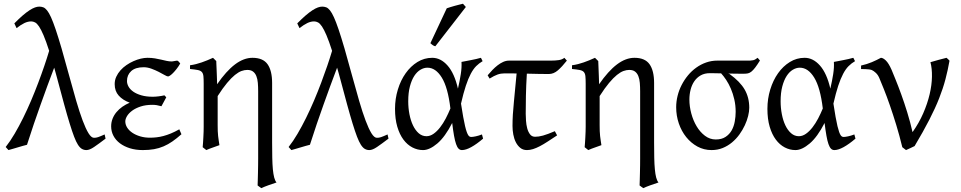

<svg xmlns="http://www.w3.org/2000/svg" viewBox="-20 -772 5039 1007"><path d="M533.7 -44.9Q497.1 -17.1 473.4 -1Q449.7 15.1 433.1 15.1Q420.4 15.1 409.7 9Q398.9 2.9 388.9 -12.7Q378.9 -28.3 368.7 -55.2Q358.4 -82 345.5 -124Q332.5 -166 316.4 -224.9Q300.3 -283.7 279.3 -362.8Q275.4 -377 271.7 -390.6Q268.1 -404.3 264.2 -417Q245.6 -368.2 228 -320.3Q210.4 -272.5 192.9 -223.1Q175.3 -173.8 157.5 -121.8Q139.6 -69.8 121.6 -12.7Q111.8 -10.3 98.9 -6.6Q85.9 -2.9 72.3 1.2Q58.6 5.4 45.9 9Q33.2 12.7 24.4 15.1L9.8 -1Q33.7 -31.2 56.6 -70.3Q79.6 -109.4 101.3 -153.3Q123 -197.3 143.1 -244.4Q163.1 -291.5 180.4 -337.4Q197.8 -383.3 212.4 -426.3Q227.1 -469.2 237.8 -505.4Q221.7 -555.7 208.7 -586.2Q195.8 -616.7 184.8 -633.1Q173.8 -649.4 163.8 -654.5Q153.8 -659.7 143.6 -659.7Q126.5 -659.7 108.6 -651.4Q90.8 -643.1 66.9 -624.5L55.2 -649.4Q79.6 -674.3 99.4 -691.2Q119.1 -708 135 -718.3Q150.9 -728.5 163.3 -732.9Q175.8 -737.3 186 -737.3Q197.3 -737.3 207 -733.6Q216.8 -730 226.8 -717.5Q236.8 -705.1 247.6 -681.4Q258.3 -657.7 272 -617.4Q285.6 -577.1 303 -517.8Q320.3 -458.5 342.8 -375Q362.3 -302.7 379.9 -242.7Q397.5 -182.6 413.6 -139.6Q429.7 -96.7 444.3 -73Q459 -49.3 472.7 -49.3Q478.5 -49.3 483.4 -50Q488.3 -50.8 494.4 -52.7Q500.5 -54.7 508.5 -58.1Q516.6 -61.5 528.8 -66.9L533.7 -44.9Z M925.3 -439Q916 -422.9 906 -410.2Q896 -397.5 887.2 -388.7Q878.4 -379.9 871.6 -375.5Q864.7 -371.1 861.3 -371.1Q856 -371.1 842.8 -378.7Q829.6 -386.2 812 -395.3Q794.4 -404.3 773.7 -411.9Q752.9 -419.4 733.4 -419.4Q690.4 -419.4 668.2 -399.2Q646 -378.9 646 -347.2Q646 -332 654.3 -317.4Q662.6 -302.7 679.4 -291Q696.3 -279.3 721.7 -272Q747.1 -264.6 781.2 -264.6Q794.4 -264.6 811 -266.6Q827.6 -268.6 842.3 -272L852.1 -261.7L826.7 -214.8Q812.5 -218.8 801.8 -220.5Q791 -222.2 779.3 -222.2Q744.1 -222.2 717.5 -213.4Q690.9 -204.6 673.1 -191.4Q655.3 -178.2 646.2 -163.1Q637.2 -147.9 637.2 -135.3Q637.2 -118.2 647 -102.8Q656.7 -87.4 674.1 -75.7Q691.4 -64 715.1 -56.9Q738.8 -49.8 766.6 -49.8Q783.7 -49.8 801 -51.8Q818.4 -53.7 836.9 -58.6Q855.5 -63.5 876.2 -72Q897 -80.6 920.4 -93.8L931.6 -67.9Q906.7 -45.9 884.3 -30.3Q861.8 -14.6 837.9 -4.4Q814 5.9 787.6 10.5Q761.2 15.1 729 15.1Q691.9 15.1 661.4 5.6Q630.9 -3.9 608.9 -20.5Q586.9 -37.1 575 -59.8Q563 -82.5 563 -109.4Q563 -130.4 570.3 -149.2Q577.6 -168 590.8 -183.8Q604 -199.7 621.8 -212.2Q639.6 -224.6 660.2 -233.4Q623.5 -247.1 602.5 -270.8Q581.5 -294.4 581.5 -330.6Q581.5 -351.6 589.8 -369.6Q598.1 -387.7 611.8 -403.1Q625.5 -418.5 643.3 -430.7Q661.1 -442.9 680.4 -451.4Q699.7 -460 718.5 -464.4Q737.3 -468.8 753.4 -468.8Q774.9 -468.8 792.5 -465.8Q810.1 -462.9 825.4 -459.2Q840.8 -455.6 854.2 -452.6Q867.7 -449.7 881.3 -449.7Q882.8 -449.7 886.7 -450.4Q890.6 -451.2 895.3 -451.9Q899.9 -452.6 904.1 -453.4Q908.2 -454.1 909.7 -454.1Q915 -451.7 918.2 -447.8Q921.4 -443.8 925.3 -439Z M1304.2 -468.8Q1359.4 -468.8 1383.3 -435.1Q1407.2 -401.4 1407.2 -336.9V-23.9Q1407.2 21 1408 55.7Q1408.7 90.3 1411.1 116Q1413.6 141.6 1418 158.7Q1422.4 175.8 1430.2 185.1Q1409.2 191.9 1388.2 199.5Q1367.2 207 1350.1 214.8L1331.1 200.7Q1331.5 190.9 1332 173.1Q1332.5 155.3 1333 134.8Q1333.5 114.3 1333.7 94Q1334 73.7 1334 59.6V-293Q1334 -316.9 1332.3 -337.4Q1330.6 -357.9 1324.5 -373Q1318.4 -388.2 1307.1 -396.7Q1295.9 -405.3 1276.9 -405.3Q1262.7 -405.3 1246.8 -399.7Q1231 -394 1212.2 -378.9Q1193.4 -363.8 1170.9 -336.9Q1148.4 -310.1 1121.6 -268.1V-115.2Q1121.6 -98.1 1122.1 -84.5Q1122.6 -70.8 1124 -58.6Q1125.5 -46.4 1127.2 -34.7Q1128.9 -22.9 1130.9 -10.7Q1114.3 -4.4 1096.9 1.5Q1079.6 7.3 1062 15.1L1043 0Q1043.9 -9.8 1044.9 -23.7Q1045.9 -37.6 1046.6 -52.5Q1047.4 -67.4 1047.9 -81.8Q1048.3 -96.2 1048.3 -107.4V-332.5Q1048.3 -357.9 1046.9 -372.3Q1045.4 -386.7 1038.6 -394.3Q1031.7 -401.9 1017.3 -404.8Q1002.9 -407.7 976.6 -410.2V-429.7Q994.1 -432.1 1009 -436Q1023.9 -439.9 1038.1 -444.8Q1052.2 -449.7 1066.7 -455.6Q1081.1 -461.4 1097.2 -468.8L1114.3 -451.7Q1114.3 -450.7 1114.7 -439Q1115.2 -427.2 1116 -408.9Q1116.7 -390.6 1117.4 -373Q1118.2 -355.5 1118.4 -342.8Q1118.7 -330.1 1118.7 -330.1Q1166.5 -399.4 1212.4 -434.1Q1258.3 -468.8 1304.2 -468.8Z M2017.6 -44.9Q1981 -17.1 1957.3 -1Q1933.6 15.1 1917 15.1Q1904.3 15.1 1893.6 9Q1882.8 2.9 1872.8 -12.7Q1862.8 -28.3 1852.5 -55.2Q1842.3 -82 1829.3 -124Q1816.4 -166 1800.3 -224.9Q1784.2 -283.7 1763.2 -362.8Q1759.3 -377 1755.6 -390.6Q1752 -404.3 1748 -417Q1729.5 -368.2 1711.9 -320.3Q1694.3 -272.5 1676.8 -223.1Q1659.2 -173.8 1641.4 -121.8Q1623.5 -69.8 1605.5 -12.7Q1595.7 -10.3 1582.8 -6.6Q1569.8 -2.9 1556.2 1.2Q1542.5 5.4 1529.8 9Q1517.1 12.7 1508.3 15.1L1493.7 -1Q1517.6 -31.2 1540.5 -70.3Q1563.5 -109.4 1585.2 -153.3Q1606.9 -197.3 1627 -244.4Q1647 -291.5 1664.3 -337.4Q1681.6 -383.3 1696.3 -426.3Q1710.9 -469.2 1721.7 -505.4Q1705.6 -555.7 1692.6 -586.2Q1679.7 -616.7 1668.7 -633.1Q1657.7 -649.4 1647.7 -654.5Q1637.7 -659.7 1627.4 -659.7Q1610.4 -659.7 1592.5 -651.4Q1574.7 -643.1 1550.8 -624.5L1539.1 -649.4Q1563.5 -674.3 1583.3 -691.2Q1603 -708 1618.9 -718.3Q1634.8 -728.5 1647.2 -732.9Q1659.7 -737.3 1669.9 -737.3Q1681.2 -737.3 1690.9 -733.6Q1700.7 -730 1710.7 -717.5Q1720.7 -705.1 1731.4 -681.4Q1742.2 -657.7 1755.9 -617.4Q1769.5 -577.1 1786.9 -517.8Q1804.2 -458.5 1826.7 -375Q1846.2 -302.7 1863.8 -242.7Q1881.3 -182.6 1897.5 -139.6Q1913.6 -96.7 1928.2 -73Q1942.9 -49.3 1956.5 -49.3Q1962.4 -49.3 1967.3 -50Q1972.2 -50.8 1978.3 -52.7Q1984.4 -54.7 1992.4 -58.1Q2000.5 -61.5 2012.7 -66.9L2017.6 -44.9Z M2216.8 -57.6Q2235.8 -57.6 2253.9 -70.3Q2272 -83 2288.1 -103.8Q2304.2 -124.5 2317.9 -150.6Q2331.5 -176.8 2342.3 -203.1Q2329.1 -313.5 2297.1 -365.2Q2265.1 -417 2221.7 -417Q2203.1 -417 2185.1 -406.2Q2167 -395.5 2152.8 -373.8Q2138.7 -352.1 2129.9 -318.8Q2121.1 -285.6 2121.1 -240.7Q2121.1 -206.1 2127.4 -173.1Q2133.8 -140.1 2146 -114.5Q2158.2 -88.9 2176 -73.2Q2193.8 -57.6 2216.8 -57.6ZM2511.2 -451.2Q2492.7 -440.4 2477.5 -425.3Q2462.4 -410.2 2449 -384.8Q2435.5 -359.4 2423.1 -321.8Q2410.6 -284.2 2397.9 -228.5Q2404.3 -187.5 2409.4 -158.7Q2414.6 -129.9 2419.2 -110.6Q2423.8 -91.3 2428 -79.8Q2432.1 -68.4 2436 -62.7Q2439.9 -57.1 2443.8 -55.4Q2447.8 -53.7 2451.7 -53.7Q2459.5 -53.7 2474.9 -56.9Q2490.2 -60.1 2507.8 -66.9Q2508.8 -62.5 2510.3 -57.6Q2511.7 -52.7 2513.7 -44.9Q2480 -16.1 2451.7 -0.5Q2423.3 15.1 2402.8 15.1Q2392.6 15.1 2385.3 7.8Q2377.9 0.5 2372.1 -16.1Q2366.2 -32.7 2361.3 -60.1Q2356.4 -87.4 2351.6 -127Q2314.5 -54.2 2273.7 -19.5Q2232.9 15.1 2198.7 15.1Q2169.4 15.1 2142.8 1.2Q2116.2 -12.7 2095.9 -39.8Q2075.7 -66.9 2063.7 -107.4Q2051.8 -147.9 2051.8 -201.2Q2051.8 -253.9 2066.7 -302.5Q2081.5 -351.1 2107.7 -387.9Q2133.8 -424.8 2169.4 -446.8Q2205.1 -468.8 2247.1 -468.8Q2291.5 -468.8 2327.4 -428.2Q2363.3 -387.7 2381.8 -307.1L2382.8 -311.5Q2391.1 -347.2 2396.7 -383.1Q2402.3 -418.9 2400.4 -447.3Q2411.1 -449.2 2423.8 -451.7Q2436.5 -454.1 2450.2 -456.8Q2463.9 -459.5 2477.1 -462.4Q2490.2 -465.3 2502 -468.8Q2505.9 -463.4 2507.3 -459Q2508.8 -454.6 2511.2 -451.2ZM2263.2 -529.3Q2259.3 -530.3 2256.3 -531.5Q2253.4 -532.7 2250.5 -534.7Q2247.6 -536.6 2244.6 -539.1Q2241.7 -541.5 2237.3 -545.4L2323.2 -728.5Q2331.1 -731.4 2341.8 -734.6Q2352.5 -737.8 2364.3 -741.2Q2376 -744.6 2387.5 -747.3Q2398.9 -750 2408.2 -752.4L2423.3 -735.4Z M2901.9 -62Q2874 -43.5 2851.8 -29.1Q2829.6 -14.6 2810.8 -4.9Q2792 4.9 2775.6 10Q2759.3 15.1 2743.7 15.1Q2723.1 15.1 2709 3.7Q2694.8 -7.8 2685.5 -25.9Q2676.3 -43.9 2672.1 -66.7Q2668 -89.4 2668 -111.3Q2668 -167.5 2675.3 -237.5Q2682.6 -307.6 2689.5 -386.7Q2677.2 -386.7 2666.5 -387Q2655.8 -387.2 2647 -387.2H2627Q2606.9 -387.2 2589.6 -381.1Q2572.3 -375 2547.9 -359.9L2537.6 -377Q2549.3 -391.1 2562.5 -404.8Q2575.7 -418.5 2589.8 -429.4Q2604 -440.4 2619.1 -447.3Q2634.3 -454.1 2649.9 -454.1H2868.7Q2893.1 -454.1 2910.9 -456.8Q2928.7 -459.5 2939.9 -468.8L2953.1 -454.1Q2928.2 -422.4 2906 -403.1Q2883.8 -383.8 2858.4 -383.8Q2837.4 -383.8 2806.4 -384.3Q2775.4 -384.8 2743.2 -385.7Q2739.3 -321.3 2738.3 -269Q2737.3 -216.8 2737.3 -175.3Q2737.3 -159.7 2738.8 -138.7Q2740.2 -117.7 2745.1 -99.1Q2750 -80.6 2759.8 -67.6Q2769.5 -54.7 2786.6 -54.7Q2795.9 -54.7 2805.9 -56.2Q2815.9 -57.6 2828.1 -61Q2840.3 -64.5 2855.5 -70.1Q2870.6 -75.7 2890.1 -84L2901.9 -62Z M3307.6 -468.8Q3362.8 -468.8 3386.7 -435.1Q3410.6 -401.4 3410.6 -336.9V-23.9Q3410.6 21 3411.4 55.7Q3412.1 90.3 3414.6 116Q3417 141.6 3421.4 158.7Q3425.8 175.8 3433.6 185.1Q3412.6 191.9 3391.6 199.5Q3370.6 207 3353.5 214.8L3334.5 200.7Q3335 190.9 3335.4 173.1Q3335.9 155.3 3336.4 134.8Q3336.9 114.3 3337.2 94Q3337.4 73.7 3337.4 59.6V-293Q3337.4 -316.9 3335.7 -337.4Q3334 -357.9 3327.9 -373Q3321.8 -388.2 3310.5 -396.7Q3299.3 -405.3 3280.3 -405.3Q3266.1 -405.3 3250.2 -399.7Q3234.4 -394 3215.6 -378.9Q3196.8 -363.8 3174.3 -336.9Q3151.9 -310.1 3125 -268.1V-115.2Q3125 -98.1 3125.5 -84.5Q3126 -70.8 3127.4 -58.6Q3128.9 -46.4 3130.6 -34.7Q3132.3 -22.9 3134.3 -10.7Q3117.7 -4.4 3100.3 1.5Q3083 7.3 3065.4 15.1L3046.4 0Q3047.4 -9.8 3048.3 -23.7Q3049.3 -37.6 3050 -52.5Q3050.8 -67.4 3051.3 -81.8Q3051.8 -96.2 3051.8 -107.4V-332.5Q3051.8 -357.9 3050.3 -372.3Q3048.8 -386.7 3042 -394.3Q3035.2 -401.9 3020.8 -404.8Q3006.3 -407.7 2980 -410.2V-429.7Q2997.6 -432.1 3012.5 -436Q3027.3 -439.9 3041.5 -444.8Q3055.7 -449.7 3070.1 -455.6Q3084.5 -461.4 3100.6 -468.8L3117.7 -451.7Q3117.7 -450.7 3118.2 -439Q3118.7 -427.2 3119.4 -408.9Q3120.1 -390.6 3120.8 -373Q3121.6 -355.5 3121.8 -342.8Q3122.1 -330.1 3122.1 -330.1Q3169.9 -399.4 3215.8 -434.1Q3261.7 -468.8 3307.6 -468.8Z M3838.4 -185.5Q3838.4 -219.7 3831.3 -250.5Q3824.2 -281.2 3813.2 -306.9Q3802.2 -332.5 3788.6 -353Q3774.9 -373.5 3762.2 -387.2Q3742.7 -387.7 3727.1 -387.9Q3711.4 -388.2 3703.1 -388.2Q3675.3 -388.2 3655 -376.7Q3634.8 -365.2 3621.6 -345.9Q3608.4 -326.7 3602.1 -301.8Q3595.7 -276.9 3595.7 -250Q3595.7 -213.9 3605.7 -176.8Q3615.7 -139.6 3633.8 -109.4Q3651.9 -79.1 3677.5 -59.8Q3703.1 -40.5 3733.9 -40.5Q3765.1 -40.5 3785.4 -54Q3805.7 -67.4 3817.4 -88.1Q3829.1 -108.9 3833.7 -134.8Q3838.4 -160.6 3838.4 -185.5ZM3965.8 -454.6Q3951.2 -431.2 3940.7 -417.5Q3930.2 -403.8 3921.1 -396.5Q3912.1 -389.2 3902.8 -387.2Q3893.6 -385.3 3880.9 -385.3Q3865.2 -385.3 3844 -385.5Q3822.8 -385.7 3799.8 -386.2Q3804.2 -384.8 3807.1 -383.3Q3861.3 -344.2 3885.5 -302.5Q3909.7 -260.7 3909.7 -207Q3909.7 -187.5 3903.8 -163.6Q3897.9 -139.6 3886.5 -115Q3875 -90.3 3858.2 -66.9Q3841.3 -43.5 3819.3 -25.1Q3797.4 -6.8 3770.5 4.2Q3743.7 15.1 3711.9 15.1Q3671.9 15.1 3637.9 -3.4Q3604 -22 3579.1 -53Q3554.2 -84 3540.3 -124.5Q3526.4 -165 3526.4 -209.5Q3526.4 -239.3 3533.7 -269Q3541 -298.8 3554.9 -325.9Q3568.8 -353 3588.1 -376.5Q3607.4 -399.9 3631.6 -417.2Q3655.8 -434.6 3683.6 -444.3Q3711.4 -454.1 3742.2 -454.1H3891.6Q3906.2 -454.1 3915 -454.3Q3923.8 -454.6 3929.9 -456.1Q3936 -457.5 3941.2 -460.4Q3946.3 -463.4 3953.6 -468.8L3965.8 -454.6Z M4169.9 -57.6Q4189 -57.6 4207 -70.3Q4225.1 -83 4241.2 -103.8Q4257.3 -124.5 4271 -150.6Q4284.7 -176.8 4295.4 -203.1Q4282.2 -313.5 4250.2 -365.2Q4218.3 -417 4174.8 -417Q4156.2 -417 4138.2 -406.2Q4120.1 -395.5 4106 -373.8Q4091.8 -352.1 4083 -318.8Q4074.2 -285.6 4074.2 -240.7Q4074.2 -206.1 4080.6 -173.1Q4086.9 -140.1 4099.1 -114.5Q4111.3 -88.9 4129.2 -73.2Q4147 -57.6 4169.9 -57.6ZM4464.4 -451.2Q4445.8 -440.4 4430.7 -425.3Q4415.5 -410.2 4402.1 -384.8Q4388.7 -359.4 4376.2 -321.8Q4363.8 -284.2 4351.1 -228.5Q4357.4 -187.5 4362.5 -158.7Q4367.7 -129.9 4372.3 -110.6Q4377 -91.3 4381.1 -79.8Q4385.3 -68.4 4389.2 -62.7Q4393.1 -57.1 4397 -55.4Q4400.9 -53.7 4404.8 -53.7Q4412.6 -53.7 4428 -56.9Q4443.4 -60.1 4460.9 -66.9Q4461.9 -62.5 4463.4 -57.6Q4464.8 -52.7 4466.8 -44.9Q4433.1 -16.1 4404.8 -0.5Q4376.5 15.1 4356 15.1Q4345.7 15.1 4338.4 7.8Q4331.1 0.5 4325.2 -16.1Q4319.3 -32.7 4314.5 -60.1Q4309.6 -87.4 4304.7 -127Q4267.6 -54.2 4226.8 -19.5Q4186 15.1 4151.9 15.1Q4122.6 15.1 4095.9 1.2Q4069.3 -12.7 4049.1 -39.8Q4028.8 -66.9 4016.8 -107.4Q4004.9 -147.9 4004.9 -201.2Q4004.9 -253.9 4019.8 -302.5Q4034.7 -351.1 4060.8 -387.9Q4086.9 -424.8 4122.6 -446.8Q4158.2 -468.8 4200.2 -468.8Q4244.6 -468.8 4280.5 -428.2Q4316.4 -387.7 4335 -307.1L4335.9 -311.5Q4344.2 -347.2 4349.9 -383.1Q4355.5 -418.9 4353.5 -447.3Q4364.3 -449.2 4377 -451.7Q4389.6 -454.1 4403.3 -456.8Q4417 -459.5 4430.2 -462.4Q4443.4 -465.3 4455.1 -468.8Q4459 -463.4 4460.4 -459Q4461.9 -454.6 4464.4 -451.2Z M4960 -453.6Q4951.2 -403.8 4938.7 -356.4Q4926.3 -309.1 4905.8 -256.8Q4885.3 -204.6 4854 -143.8Q4822.8 -83 4776.9 -5.9Q4769 -1.5 4755.1 4.6Q4741.2 10.7 4731.9 15.1L4712.4 0Q4697.8 -60.5 4680.7 -116.5Q4663.6 -172.4 4647.2 -219.5Q4630.9 -266.6 4616.2 -303.2Q4601.6 -339.8 4591.8 -362.8Q4584.5 -379.9 4573.2 -390.1Q4562 -400.4 4553.2 -404.3Q4547.9 -406.7 4538.1 -408Q4528.3 -409.2 4519 -409.4Q4509.8 -409.7 4502.9 -409.7Q4496.1 -409.7 4496.1 -409.7V-428.2Q4526.9 -435.1 4552.7 -446Q4578.6 -457 4600.1 -468.8Q4611.3 -468.8 4626 -454.8Q4640.6 -440.9 4656.2 -405.8Q4664.1 -386.7 4677.7 -353.3Q4691.4 -319.8 4707 -276.6Q4722.7 -233.4 4738.3 -182.9Q4753.9 -132.3 4766.1 -79.1Q4799.8 -126.5 4822 -177.5Q4844.2 -228.5 4855.7 -277.3Q4867.2 -326.2 4867.9 -369.6Q4868.7 -413.1 4859.9 -445.8Q4882.3 -452.6 4903.6 -458.3Q4924.8 -463.9 4944.3 -468.8Q4948.2 -466.3 4952.9 -461.2Q4957.5 -456.1 4960 -453.6Z"/></svg>

Font: Gentium
Style: Regular
Weight: 400
Designer: J. Victor Gaultney
Version: Version 1.03; 2011; OFL 1.1 release